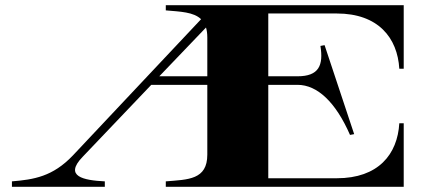

<svg xmlns="http://www.w3.org/2000/svg" viewBox="-20 -720 1660 740"><path d="M619 -21V0H1536V-245H1519C1512 -125 1438 -33 1278 -33H1014V-393H1127C1203 -393 1274 -326 1329 -200L1345 -203L1231 -546L1215 -543C1227 -468 1209 -426 1127 -426H1014V-668H1278C1438 -668 1512 -574 1519 -455H1536V-700H619V-680C675 -675 726 -674 755 -646L261 -121C183 -39 110 -28 26 -21V0H384V-21C302 -25 226 -40 298 -115L563 -393H779V-124C779 -27 705 -28 619 -21ZM594 -426 774 -614C777 -604 779 -591 779 -576V-426Z"/></svg>

Font: Sprat Extended
Style: Bold
Weight: 700
Width: 9
Designer: Ethan Nakache
Foundry: Collletttivo
Version: Version 2.000;Glyphs 3.2 (3217)